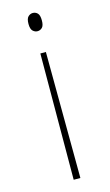

<svg xmlns="http://www.w3.org/2000/svg" viewBox="-114 -585 460 804"><g transform="rotate(-15 116.5 -183.5)"><path d="M127 -371 130 176H101L103 -371ZM116 -543Q128 -543 136.5 -534.5Q145 -526 145 -503Q145 -481 136.5 -472.5Q128 -464 116 -464Q105 -464 96 -472.5Q87 -481 87 -503Q87 -526 96 -534.5Q105 -543 116 -543Z"/></g></svg>

Font: Noto Serif Ethiopic Condensed Thin
Style: Regular
Weight: 100
Width: 3
Designer: Monotype Design Team
Foundry: Monotype Imaging Inc.
Version: Version 2.102; ttfautohint (v1.8.4.7-5d5b)